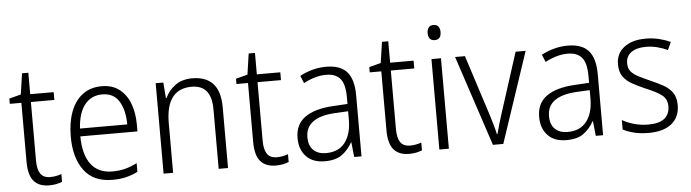

<svg xmlns="http://www.w3.org/2000/svg" viewBox="-46 -923 4047 1125"><g transform="rotate(-5 1977.0 -360.0)"><path d="M214 -38Q232 -38 249.5 -41.5Q267 -45 280 -50V-4Q265 2 246 6Q227 10 204 10Q144 10 113.5 -25.5Q83 -61 83 -139V-486H15V-517L84 -535L102 -658H139V-532H277V-486H139V-141Q139 -90 156.5 -64Q174 -38 214 -38Z M560 -542Q622 -542 663.5 -510Q705 -478 725.5 -423.5Q746 -369 746 -300V-260H410Q411 -152 454 -95.5Q497 -39 579 -39Q620 -39 653.5 -47.5Q687 -56 725 -75V-24Q691 -7 655.5 1.5Q620 10 576 10Q465 10 409.5 -64Q354 -138 354 -263Q354 -346 377.5 -409Q401 -472 447 -507Q493 -542 560 -542ZM559 -494Q495 -494 456.5 -446.5Q418 -399 412 -306H690Q690 -388 658.5 -441Q627 -494 559 -494Z M1093 -542Q1172 -542 1214 -497Q1256 -452 1256 -356V0H1201V-349Q1201 -423 1171.5 -458Q1142 -493 1085 -493Q933 -493 933 -292V0H877V-532H922L929 -440H933Q952 -483 992 -512.5Q1032 -542 1093 -542Z M1547 -38Q1565 -38 1582.5 -41.5Q1600 -45 1613 -50V-4Q1598 2 1579 6Q1560 10 1537 10Q1477 10 1446.5 -25.5Q1416 -61 1416 -139V-486H1348V-517L1417 -535L1435 -658H1472V-532H1610V-486H1472V-141Q1472 -90 1489.5 -64Q1507 -38 1547 -38Z M1880 -541Q1963 -541 2002 -497Q2041 -453 2041 -358V0H1998L1989 -87H1987Q1963 -44 1926.5 -17Q1890 10 1825 10Q1754 10 1715.5 -31Q1677 -72 1677 -139Q1677 -219 1734.5 -260.5Q1792 -302 1902 -308L1986 -313V-352Q1986 -430 1958.5 -462Q1931 -494 1876 -494Q1843 -494 1810 -484.5Q1777 -475 1743 -457L1725 -501Q1758 -519 1798 -530Q1838 -541 1880 -541ZM1908 -266Q1735 -256 1735 -139Q1735 -89 1762 -63Q1789 -37 1836 -37Q1909 -37 1947 -85Q1985 -133 1986 -217V-270Z M2331 -38Q2349 -38 2366.5 -41.5Q2384 -45 2397 -50V-4Q2382 2 2363 6Q2344 10 2321 10Q2261 10 2230.5 -25.5Q2200 -61 2200 -139V-486H2132V-517L2201 -535L2219 -658H2256V-532H2394V-486H2256V-141Q2256 -90 2273.5 -64Q2291 -38 2331 -38Z M2528 -730Q2547 -730 2556.5 -718Q2566 -706 2566 -686Q2566 -641 2528 -641Q2490 -641 2490 -686Q2490 -706 2499.5 -718Q2509 -730 2528 -730ZM2555 -532V0H2499V-532Z M2814 0 2638 -532H2696L2809 -181Q2819 -150 2828 -118.5Q2837 -87 2843 -60H2846Q2852 -84 2861 -115Q2870 -146 2880 -177L2994 -532H3053L2875 0Z M3301 -541Q3384 -541 3423 -497Q3462 -453 3462 -358V0H3419L3410 -87H3408Q3384 -44 3347.5 -17Q3311 10 3246 10Q3175 10 3136.5 -31Q3098 -72 3098 -139Q3098 -219 3155.5 -260.5Q3213 -302 3323 -308L3407 -313V-352Q3407 -430 3379.5 -462Q3352 -494 3297 -494Q3264 -494 3231 -484.5Q3198 -475 3164 -457L3146 -501Q3179 -519 3219 -530Q3259 -541 3301 -541ZM3329 -266Q3156 -256 3156 -139Q3156 -89 3183 -63Q3210 -37 3257 -37Q3330 -37 3368 -85Q3406 -133 3407 -217V-270Z M3913 -138Q3913 -68 3865.5 -29Q3818 10 3730 10Q3682 10 3644 0.5Q3606 -9 3579 -23V-79Q3610 -61 3649.5 -50Q3689 -39 3731 -39Q3797 -39 3827.5 -64.5Q3858 -90 3858 -136Q3858 -179 3826.5 -202.5Q3795 -226 3733 -251Q3690 -270 3656.5 -288.5Q3623 -307 3604 -334.5Q3585 -362 3585 -406Q3585 -469 3632 -505.5Q3679 -542 3759 -542Q3801 -542 3837.5 -533Q3874 -524 3905 -510L3884 -464Q3857 -477 3824 -485.5Q3791 -494 3757 -494Q3702 -494 3670.5 -471.5Q3639 -449 3639 -408Q3639 -378 3653.5 -360Q3668 -342 3695.5 -327.5Q3723 -313 3764 -295Q3806 -277 3840 -258Q3874 -239 3893.5 -211Q3913 -183 3913 -138Z"/></g></svg>

Font: Noto Sans Lao Looped SemiCondensed Light
Style: Regular
Weight: 300
Width: 4
Designer: Mark Frömberg, Ben Mitchell
Foundry: The Fontpad Ltd
Version: Version 1.002; ttfautohint (v1.8.4.7-5d5b)